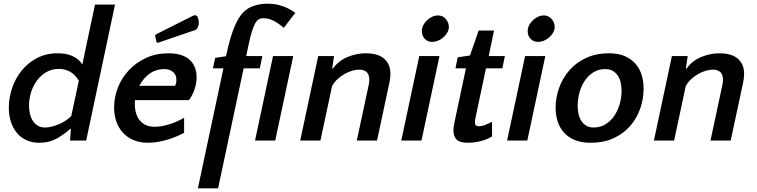

<svg xmlns="http://www.w3.org/2000/svg" viewBox="-20 -765 4119 1045"><path d="M193 12Q154 12 123 -2.5Q92 -17 71 -42.5Q50 -68 39 -103Q28 -138 28 -179Q28 -233 46 -286Q64 -339 98 -381Q132 -423 181.5 -449Q231 -475 294 -475Q342 -475 376.5 -459Q411 -443 428 -414L497 -740H606L449 0H361L366 -63H362Q327 -32 287 -10Q247 12 193 12ZM225 -71Q241 -71 260 -75.5Q279 -80 298.5 -88Q318 -96 336 -107.5Q354 -119 368 -134L409 -326Q386 -363 358 -376.5Q330 -390 301 -390Q262 -390 232 -372.5Q202 -355 181 -326.5Q160 -298 149 -262.5Q138 -227 138 -190Q138 -167 143 -145.5Q148 -124 158.5 -107.5Q169 -91 185.5 -81Q202 -71 225 -71Z M897 -475Q972 -475 1011 -440.5Q1050 -406 1050 -343Q1050 -324 1046 -305Q1042 -286 1035.5 -269.5Q1029 -253 1021.5 -240Q1014 -227 1008 -220H715Q714 -214 714 -208Q714 -202 714 -196Q714 -171 720.5 -149Q727 -127 740 -110.5Q753 -94 773.5 -84.5Q794 -75 822 -75Q859 -75 903 -89Q947 -103 982 -124V-42Q967 -34 945.5 -24.5Q924 -15 898.5 -7Q873 1 844.5 6.5Q816 12 786 12Q739 12 704.5 -3.5Q670 -19 647 -45Q624 -71 612.5 -106Q601 -141 601 -180Q601 -236 622 -289Q643 -342 682 -383.5Q721 -425 775.5 -450Q830 -475 897 -475ZM875 -389Q828 -389 793 -363Q758 -337 738 -298H933Q935 -303 937.5 -309Q940 -315 940 -330Q940 -359 921 -374Q902 -389 875 -389ZM832 -535 824 -571 829 -578 1030 -679Q1036 -682 1041 -682Q1052 -682 1057 -669.5Q1062 -657 1062 -643Q1062 -629 1056.5 -616.5Q1051 -604 1041 -601L839 -532Z M1196 -393H1139L1151 -450L1210 -459Q1222 -516 1234 -556Q1246 -596 1258 -623.5Q1270 -651 1281 -668Q1292 -685 1302 -696Q1327 -722 1362 -733.5Q1397 -745 1436 -745Q1448 -745 1465 -743.5Q1482 -742 1502 -736.5Q1522 -731 1544 -721Q1566 -711 1587 -695L1525 -614Q1513 -623 1501 -632Q1489 -641 1476 -648.5Q1463 -656 1447 -661Q1431 -666 1412 -666Q1399 -666 1388.5 -660Q1378 -654 1369 -638Q1360 -622 1351.5 -595Q1343 -568 1334 -526L1320 -460H1408L1394 -393H1306L1167 260H1057ZM1478 0H1368L1466 -460H1576Z M1922 0 1987 -304Q1990 -319 1990 -331Q1990 -386 1934 -386Q1917 -386 1896.5 -380Q1876 -374 1855.5 -362.5Q1835 -351 1816.5 -334Q1798 -317 1787 -295L1724 0H1614L1712 -460H1798L1788 -392H1792Q1822 -434 1871 -454.5Q1920 -475 1971 -475Q1999 -475 2023.5 -469Q2048 -463 2066 -449.5Q2084 -436 2094.5 -414.5Q2105 -393 2105 -362Q2105 -340 2099 -313L2032 0Z M2274 0H2164L2262 -460H2372ZM2276 -596Q2276 -612 2283.5 -627Q2291 -642 2303.5 -654Q2316 -666 2331.5 -673.5Q2347 -681 2364 -681Q2389 -681 2406 -662Q2423 -643 2423 -618Q2423 -602 2414.5 -587.5Q2406 -573 2393 -561.5Q2380 -550 2364 -543.5Q2348 -537 2333 -537Q2307 -537 2291.5 -554Q2276 -571 2276 -596Z M2516 -393H2459L2471 -453L2538 -463L2585 -599H2669L2640 -460H2728L2714 -393H2625L2569 -129Q2565 -113 2565 -100Q2565 -87 2570.5 -82.5Q2576 -78 2588 -78Q2601 -78 2615 -83Q2629 -88 2658 -102V-23Q2635 -7 2598.5 2.5Q2562 12 2528 12Q2483 12 2465.5 -5Q2448 -22 2448 -54Q2448 -65 2450 -78.5Q2452 -92 2455 -106Z M2850 0H2740L2838 -460H2948ZM2852 -596Q2852 -612 2859.5 -627Q2867 -642 2879.5 -654Q2892 -666 2907.5 -673.5Q2923 -681 2940 -681Q2965 -681 2982 -662Q2999 -643 2999 -618Q2999 -602 2990.5 -587.5Q2982 -573 2969 -561.5Q2956 -550 2940 -543.5Q2924 -537 2909 -537Q2883 -537 2867.5 -554Q2852 -571 2852 -596Z M3295 -475Q3345 -475 3380.5 -459.5Q3416 -444 3439 -417.5Q3462 -391 3472.5 -356.5Q3483 -322 3483 -283Q3483 -227 3464.5 -174Q3446 -121 3410 -79.5Q3374 -38 3320 -13Q3266 12 3194 12Q3144 12 3108 -3Q3072 -18 3049 -44Q3026 -70 3015 -104.5Q3004 -139 3004 -178Q3004 -233 3023 -286.5Q3042 -340 3078.5 -382Q3115 -424 3169.5 -449.5Q3224 -475 3295 -475ZM3211 -71Q3248 -71 3276.5 -89Q3305 -107 3324 -135.5Q3343 -164 3353 -199.5Q3363 -235 3363 -271Q3363 -295 3358 -316.5Q3353 -338 3342 -354Q3331 -370 3314.5 -379.5Q3298 -389 3274 -389Q3237 -389 3209 -371Q3181 -353 3162 -324.5Q3143 -296 3133.5 -260Q3124 -224 3124 -188Q3124 -165 3129 -143.5Q3134 -122 3144.5 -106Q3155 -90 3171.5 -80.5Q3188 -71 3211 -71Z M3847 0 3912 -304Q3915 -319 3915 -331Q3915 -386 3859 -386Q3842 -386 3821.5 -380Q3801 -374 3780.5 -362.5Q3760 -351 3741.5 -334Q3723 -317 3712 -295L3649 0H3539L3637 -460H3723L3713 -392H3717Q3747 -434 3796 -454.5Q3845 -475 3896 -475Q3924 -475 3948.5 -469Q3973 -463 3991 -449.5Q4009 -436 4019.5 -414.5Q4030 -393 4030 -362Q4030 -340 4024 -313L3957 0Z"/></svg>

Font: Quattrocento Sans
Style: Bold Italic
Weight: 700
Designer: Pablo Impallari
Foundry: Pablo Impallari, Igino Marini, Brenda Gallo
Version: Version 2.000